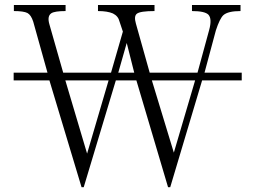

<svg xmlns="http://www.w3.org/2000/svg" viewBox="-20 -739 1040 776"><path d="M36.1 -718.8V-694.3Q75.2 -694.3 90.8 -686.5Q105.5 -678.7 114.3 -651.4L171.9 -445.3H35.2V-414.1H179.7L309.6 17.6H318.4L448.2 -414.1H531.2L659.2 17.6H668L796.9 -414.1H957V-445.3H806.6L852.5 -616.2Q868.2 -664.1 882.8 -677.7Q901.4 -694.3 952.1 -694.3V-718.8H755.9V-694.3Q807.6 -694.3 822.3 -679.7Q837.9 -663.1 825.2 -617.2L778.3 -445.3H585L529.3 -643.6Q520.5 -673.8 533.2 -683.6Q546.9 -694.3 604.5 -694.3V-718.8H376V-694.3Q414.1 -694.3 436.5 -684.6Q458 -673.8 462.9 -652.3L476.6 -611.3L428.7 -445.3H235.4L179.7 -640.6Q169.9 -673.8 187.5 -685.5Q201.2 -694.3 245.1 -694.3V-718.8ZM492.2 -565.4 522.5 -445.3H458ZM418.9 -414.1 332 -118.2 244.1 -414.1ZM768.6 -414.1 682.6 -122.1 593.8 -414.1Z"/></svg>

Font: Batang
Style: Regular
Weight: 400
Version: Version 2.21